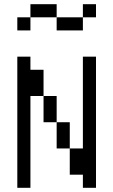

<svg xmlns="http://www.w3.org/2000/svg" viewBox="-20 -895 540 915"><path d="M250 -812.5H125V-875H250ZM62.5 -625H125V-562.5H187.5V-437.5H125V0H62.5ZM62.5 -812.5H125V-750H62.5ZM187.5 -437.5H250V-312.5H187.5ZM250 -312.5H312.5V-187.5H250ZM250 -812.5H375V-750H250ZM312.5 -187.5H375V-625H437.5V0H375V-62.5H312.5ZM375 -875H437.5V-812.5H375Z"/></svg>

Font: 寒蝉点阵体 16px
Style: Regular
Weight: 400
Designer: Designed by Warren2060
Foundry: ChillType
Version: Version 1.000